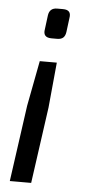

<svg xmlns="http://www.w3.org/2000/svg" viewBox="-51 -524 357 752"><g transform="rotate(5 127.5 -148.5)"><path d="M160 -282 143 -104 101 196H17L59 -104L93 -282ZM166 -493Q183 -493 190 -485Q197 -477 194 -460L187 -405Q185 -390 177 -382.5Q169 -375 153 -375H131Q96 -375 102 -408L109 -463Q113 -493 143 -493Z"/></g></svg>

Font: Exo 2
Style: Italic
Weight: 400
Italic angle: -8°
Designer: Natanael Gama
Foundry: Natanael Gama
Version: Version 2.010